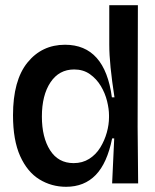

<svg xmlns="http://www.w3.org/2000/svg" viewBox="-20 -705 594 738"><path d="M234 13Q178 13 131.5 -15.5Q85 -44 57.5 -105Q30 -166 30 -262Q30 -396 85.5 -464.5Q141 -533 230 -533Q383 -533 410 -331H420Q410 -396 405 -445.5Q400 -495 400 -534V-685H510L509 -217L511 0H411L419 -173H411Q392 -78 348 -32.5Q304 13 234 13ZM263 -78Q297 -78 323 -94.5Q349 -111 365.5 -138Q382 -165 390.5 -195.5Q399 -226 399 -254V-262Q399 -286 391.5 -316.5Q384 -347 367.5 -374.5Q351 -402 325.5 -420Q300 -438 265 -438Q207 -438 174 -388.5Q141 -339 141 -257Q141 -177 172.5 -127.5Q204 -78 263 -78Z"/></svg>

Font: Bricolage Grotesque 48pt Medium
Style: Regular
Weight: 500
Designer: Mathieu Triay
Foundry: Atelier Triay
Version: Version 1.000; ttfautohint (v1.8.4.7-5d5b);gftools[0.9.32]